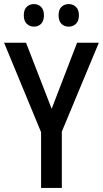

<svg xmlns="http://www.w3.org/2000/svg" viewBox="-20 -924 506 944"><path d="M234 -389 359 -714H466L284 -277V0H182V-274L0 -714H108ZM97 -849Q97 -877 111.5 -890.5Q126 -904 147 -904Q168 -904 182 -890Q196 -876 196 -849Q196 -821 182 -807Q168 -793 147 -793Q126 -793 111.5 -807Q97 -821 97 -849ZM268 -849Q268 -877 282.5 -890.5Q297 -904 318 -904Q339 -904 353.5 -890Q368 -876 368 -849Q368 -821 353.5 -807Q339 -793 318 -793Q296 -793 282 -807Q268 -821 268 -849Z"/></svg>

Font: Noto Sans Gurmukhi Condensed Medium
Style: Regular
Weight: 500
Width: 3
Designer: Jelle Bosma - Monotype Design Team
Foundry: Monotype Imaging Inc.
Version: Version 2.004; ttfautohint (v1.8.4.7-5d5b)